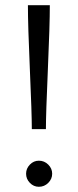

<svg xmlns="http://www.w3.org/2000/svg" viewBox="-20 -708 299 736"><path d="M87 -688H171Q171 -612 163.5 -442Q156 -272 156 -213H102Q102 -271 94.5 -441Q87 -611 87 -688ZM129 8Q109 8 94.5 -7Q80 -22 80 -42Q80 -62 94.5 -77Q109 -92 129 -92Q150 -92 165 -77Q180 -62 180 -42Q180 -22 165 -7Q150 8 129 8Z"/></svg>

Font: Roundo
Style: Regular
Weight: 400
Designer: Namrata Goyal (Gurmukhi), Shiva Nallaperumal (Latin)
Foundry: Indian Type Foundry
Version: Version 1.000;PS 1.0;hotconv 1.0.88;makeotf.lib2.5.647800